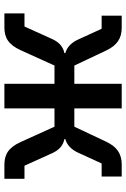

<svg xmlns="http://www.w3.org/2000/svg" viewBox="126 -686 560 851"><g transform="rotate(90 405.5 -260.0)"><path d="M39 -89H97L154 -215C169 -246 190 -261 215 -266V-270C190 -277 170 -295 156 -324L107 -431H49V-520H102C149 -520 180 -500 203 -452L270 -310H351V-520H460V-310H541L608 -452C631 -500 662 -520 709 -520H762V-431H704L655 -324C641 -295 621 -277 596 -270V-266C621 -261 642 -246 657 -215L714 -89H772V0H710C665 0 634 -17 609 -72L541 -222H460V0H351V-222H270L202 -72C177 -17 146 0 101 0H39Z"/></g></svg>

Font: Plexus Sans Medium
Style: Regular
Weight: 500
Version: Version 2.001;PS 002.001;hotconv 1.0.70;makeotf.lib2.5.58329